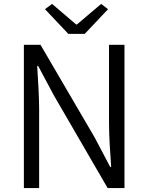

<svg xmlns="http://www.w3.org/2000/svg" viewBox="-20 -961 758 981"><path d="M102 0H180V-401C180 -477 174 -551 170 -624H175L255 -474L530 0H616V-732H537V-336C537 -261 543 -181 548 -108H543L464 -258L187 -732H102ZM329 -788H413L532 -914L497 -941L373 -836H369L246 -941L210 -914Z"/></svg>

Font: Source Han Sans JP Normal
Style: Regular
Weight: 350
Designer: Ryoko NISHIZUKA 西塚涼子 (kana, bopomofo & ideographs); Paul D. Hunt (Latin, Greek & Cyrillic); Sandoll Communications 산돌커뮤니
Foundry: Adobe
Version: Version 2.002;hotconv 1.0.116;makeotfexe 2.5.65601